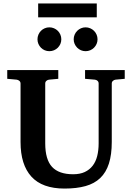

<svg xmlns="http://www.w3.org/2000/svg" viewBox="-20 -1077 769 1113"><path d="M649.9 -615.2Q641.6 -614.3 634.8 -608.4Q627.9 -602.5 627.9 -592.8V-253.9Q627.9 -180.2 611.3 -128.7Q594.7 -77.1 561 -44.9Q527.3 -12.7 475.8 1.7Q424.3 16.1 354 16.1Q225.1 16.1 162.1 -53Q99.1 -122.1 99.1 -253.9V-592.8Q99.1 -602.5 92 -608.4Q85 -614.3 76.2 -615.2L22 -620.1V-670.9H317.9V-620.1L264.2 -615.2Q255.9 -614.3 249 -608.4Q242.2 -602.5 242.2 -592.8V-246.1Q242.2 -152.3 281.7 -109.6Q321.3 -66.9 403.8 -66.9Q443.4 -66.9 471.2 -79.8Q499 -92.8 517.1 -116.2Q535.2 -139.6 543.5 -172.6Q551.8 -205.6 551.8 -246.1V-592.8Q551.8 -602.5 545.4 -608.4Q539.1 -614.3 529.8 -615.2L473.1 -620.1V-670.9H703.1V-620.1ZM335.4 -849.1Q335.4 -835 330.1 -822.5Q324.7 -810.1 315.2 -800.5Q305.7 -791 293 -785.6Q280.3 -780.3 266.1 -780.3Q252 -780.3 239.3 -785.6Q226.6 -791 217.3 -800.5Q208 -810.1 202.6 -822.5Q197.3 -835 197.3 -849.1Q197.3 -863.3 202.6 -876Q208 -888.7 217.3 -898.2Q226.6 -907.7 239.3 -913.1Q252 -918.5 266.1 -918.5Q280.3 -918.5 293 -913.1Q305.7 -907.7 315.2 -898.2Q324.7 -888.7 330.1 -876Q335.4 -863.3 335.4 -849.1ZM545.4 -849.1Q545.4 -835 540 -822.5Q534.7 -810.1 525.1 -800.5Q515.6 -791 502.9 -785.6Q490.2 -780.3 476.1 -780.3Q461.9 -780.3 449.5 -785.6Q437 -791 427.5 -800.5Q418 -810.1 412.6 -822.5Q407.2 -835 407.2 -849.1Q407.2 -863.3 412.6 -876Q418 -888.7 427.5 -898.2Q437 -907.7 449.5 -913.1Q461.9 -918.5 476.1 -918.5Q490.2 -918.5 502.9 -913.1Q515.6 -907.7 525.1 -898.2Q534.7 -888.7 540 -876Q545.4 -863.3 545.4 -849.1ZM201.2 -976.6V-1057.1H541V-976.6Z"/></svg>

Font: Charis SIL
Style: Bold
Weight: 700
Foundry: SIL International
Version: Version 4.112